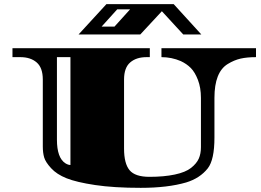

<svg xmlns="http://www.w3.org/2000/svg" viewBox="-20 -882 1257 924"><path d="M757 -650H1212V-607Q1169 -607 1138 -600Q1107 -593 1076 -574Q1012 -535 1012 -411V-220Q1012 -113 980 -72Q942 -24 876 -4Q787 22 657.5 22Q528 22 438 8.5Q348 -5 300.5 -24Q253 -43 226 -72.5Q199 -102 192.5 -124.5Q186 -147 186 -177V-499Q186 -556 156.5 -581.5Q127 -607 78 -607H40V-650H701V-607H685Q636 -607 606.5 -581.5Q577 -556 577 -499V-167Q577 -95 603.5 -63Q630 -31 699.5 -31Q769 -31 821 -42Q873 -53 899.5 -74Q926 -95 936.5 -118.5Q947 -142 947 -174V-411Q947 -460 932.5 -497.5Q918 -535 898 -555Q878 -575 850 -588Q806 -607 757 -607ZM492 -862H816L949 -716H862L759 -828L655 -716H358ZM254 -607V-210Q254 -122 295 -96Q308 -88 319 -88V-607ZM606 -837H544L469 -754H531Z"/></svg>

Font: Diplomata SC
Style: Regular
Weight: 400
Width: 7
Designer: Eduardo Rodriguez Tunni
Foundry: Eduardo Rodriguez Tunni
Version: Version 1.001